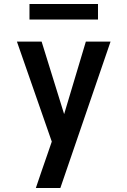

<svg xmlns="http://www.w3.org/2000/svg" viewBox="-20 -729 640 964"><path d="M160 215Q174 173 188.5 131Q203 89 218 46L240 -18L65 -520H189L302 -156L411 -520H535L283 215ZM128 -631V-709H472V-631Z"/></svg>

Font: Iosevka Book
Style: Bold
Weight: 700
Designer: Belleve Invis
Foundry: Belleve Invis
Version: Version 28.0.7; ttfautohint (v1.8.3)